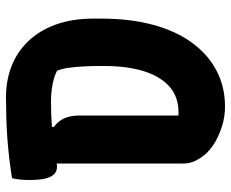

<svg xmlns="http://www.w3.org/2000/svg" viewBox="-85 -675 770 640"><g transform="rotate(-90 300.0 -355.0)"><path d="M558 -403Q558 -307 537.5 -230.5Q517 -154 478 -100.5Q439 -47 385 -18.5Q331 10 265 10Q248 10 231 7.5Q214 5 197.5 -0.5Q181 -6 165.5 -13Q150 -20 136 -29.5Q122 -39 111 -50Q95 -67 85 -86.5Q75 -106 75 -128Q75 -186 75 -243.5Q75 -301 75 -358.5Q75 -416 75 -473.5Q75 -531 75 -589H205L196 -561Q216 -547 225.5 -526Q235 -505 235 -475Q235 -434 235 -392.5Q235 -351 235 -310Q235 -269 235 -227.5Q235 -186 235 -145Q237 -145 239 -145Q241 -145 242.5 -145Q244 -145 246 -145Q296 -145 330 -174Q364 -203 382 -258.5Q400 -314 400 -393V-403Q400 -437 398.5 -463.5Q397 -490 394 -511.5Q391 -533 384 -550Q371 -557 355.5 -561Q340 -565 322 -567.5Q304 -570 282 -570Q235 -570 198 -567Q161 -564 134 -560Q107 -556 89.5 -553Q72 -550 64 -550Q49 -550 39 -560Q29 -570 24.5 -590.5Q20 -611 20 -643Q20 -660 21.5 -673.5Q23 -687 26 -700Q58 -705 91.5 -709Q125 -713 159 -715.5Q193 -718 227.5 -719Q262 -720 296 -720Q352 -720 399.5 -701.5Q447 -683 482.5 -646Q518 -609 538 -554.5Q558 -500 558 -428Z"/></g></svg>

Font: Recursive Monospace Casual ExtraBold
Style: Regular
Weight: 800
Version: Version 1.047